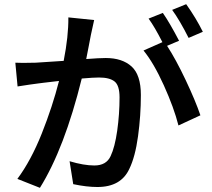

<svg xmlns="http://www.w3.org/2000/svg" viewBox="-20 -858 1017 923"><path d="M432.6 -761.7 417 -690.4Q415 -679.7 407.2 -639.2Q399.4 -598.6 394.5 -574.2Q458 -579.1 488.3 -579.1Q567.4 -579.1 612.3 -538.6Q657.2 -498 657.2 -401.4Q657.2 -302.7 643.6 -203.1Q629.9 -103.5 601.6 -45.9Q561.5 41 448.2 41Q396.5 41 332 27.3L314.5 -83Q382.8 -62.5 433.6 -62.5Q491.2 -62.5 511.7 -107.4Q532.2 -150.4 543.5 -230Q554.7 -309.6 554.7 -389.6Q554.7 -447.3 530.8 -466.3Q506.8 -485.4 456.1 -485.4Q429.7 -485.4 373 -480.5Q290 -144.5 171.9 44.9L63.5 2Q128.9 -85.9 180.7 -215.8Q232.4 -345.7 263.7 -468.8Q249 -466.8 226.1 -464.4Q203.1 -461.9 188.5 -460Q173.8 -458 165 -457Q163.1 -457 122.1 -451.2Q81.1 -445.3 64.5 -442.4L53.7 -556.6Q78.1 -554.7 151.4 -556.6Q175.8 -557.6 286.1 -565.4Q309.6 -684.6 308.6 -774.4ZM669.9 -615.2 760.7 -655.3Q723.6 -728.5 694.3 -768.6L762.7 -795.9Q794.9 -750 840.8 -662.1L783.2 -637.7Q825.2 -573.2 872.6 -473.1Q919.9 -373 943.4 -303.7L837.9 -254.9Q816.4 -339.8 767.6 -447.8Q718.8 -555.7 669.9 -615.2ZM807.6 -810.5 875 -837.9Q922.9 -770.5 955.1 -705.1L886.7 -675.8Q843.8 -760.7 807.6 -810.5Z"/></svg>

Font: Min Sans SemiBold
Style: Regular
Weight: 600
Designer: Jinseong-Kim, NotoSansCJK, Nunito
Foundry: Jinseong-Kim
Version: Version 1.400;Glyphs 3.1.2 (3151)